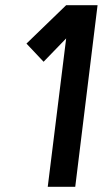

<svg xmlns="http://www.w3.org/2000/svg" viewBox="-20 -720 396 740"><path d="M270 0H164L235 -572L148 -482L82 -552L235 -700H356Z"/></svg>

Font: Kulim Park SemiBold
Style: Italic
Weight: 600
Italic angle: -8°
Designer: Noponies / Dale Sattler
Foundry: Noponies
Version: Version 1.000; ttfautohint (v1.8.3)